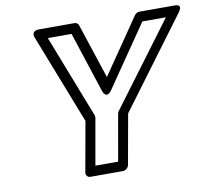

<svg xmlns="http://www.w3.org/2000/svg" viewBox="-83 -829 1041 948"><g transform="rotate(-10 438.0 -355.5)"><path d="M471 -380 681 -686H799L489 -270C486 -266 485 -262 484 -258L443 -25H329L370 -258C371 -262 370 -266 369 -270L207 -686H326L426 -380C426 -380 441 -336 471 -380ZM461 -446 370 -722C367 -730 359 -736 350 -736H173C126 -736 144 -699 144 -699L319 -251L274 0C272 11 280 25 295 25H459C470 25 485 15 488 0L533 -251L866 -699C896 -740 850 -736 850 -736H674C665 -736 656 -730 650 -722Z"/></g></svg>

Font: Asimov
Style: WidOuIt
Weight: 500
Designer: Google
Version: Version 2.000980; 2014